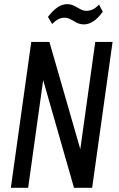

<svg xmlns="http://www.w3.org/2000/svg" viewBox="-20 -901 570 921"><path d="M520 -700 422 0H335L175 -559H193L115 0H32L130 -700H217L378 -141H359L437 -700ZM210 -820Q233 -850 255.5 -865.5Q278 -881 301 -881Q321 -881 336 -873Q351 -865 365.5 -857Q380 -849 395 -849Q410 -849 425 -856Q440 -863 455 -879L473 -845Q452 -815 429 -799.5Q406 -784 383 -784Q364 -784 348.5 -792Q333 -800 319 -808Q305 -816 289 -816Q274 -816 260 -809Q246 -802 230 -786Z"/></svg>

Font: Pathway Extreme Condensed
Style: Italic
Weight: 400
Width: 3
Italic angle: -8°
Version: Version 1.001;gftools[0.9.26]